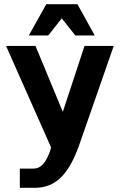

<svg xmlns="http://www.w3.org/2000/svg" viewBox="-20 -720 576 920"><path d="M222 -2H221L225 -13L9 -500H150L281 -184L385 -500H525L357 -18Q319 86 269 133Q219 180 147 180H75V88H139Q167 88 186.5 66.5Q206 45 222 -2ZM434 -550H341L276 -632L211 -550H118L202 -700H351Z"/></svg>

Font: Fivo Sans
Style: Regular
Weight: 700
Designer: Alexander Slobzheninov
Foundry: Alexander Slobzheninov
Version: 1.0